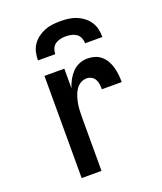

<svg xmlns="http://www.w3.org/2000/svg" viewBox="-137 -829 774 918"><g transform="rotate(-20 250.0 -370.0)"><path d="M119 0V-520H220V-420Q226 -440 236.5 -459.5Q247 -479 262 -495Q277 -511 297.5 -519.5Q318 -528 340 -528Q359 -528 377 -522.5Q395 -517 409.5 -504.5Q424 -492 433 -475.5Q442 -459 447 -441Q452 -423 454 -404Q456 -385 456 -366H355Q355 -379 353.5 -391.5Q352 -404 346 -415.5Q340 -427 328.5 -433.5Q317 -440 305 -440Q287 -440 272 -431Q257 -422 248 -407.5Q239 -393 233.5 -376.5Q228 -360 225 -343.5Q222 -327 221 -310Q220 -293 220 -276V0ZM115 -600Q115 -620 119.5 -640.5Q124 -661 135.5 -678Q147 -695 163.5 -707.5Q180 -720 199 -727.5Q218 -735 238.5 -737.5Q259 -740 279 -740Q299 -740 319.5 -737.5Q340 -735 359 -727.5Q378 -720 394.5 -707.5Q411 -695 422.5 -678Q434 -661 438.5 -640.5Q443 -620 443 -600H355Q355 -614 349.5 -627.5Q344 -641 332.5 -649Q321 -657 307 -660Q293 -663 279 -663Q265 -663 251 -660Q237 -657 225.5 -649Q214 -641 208.5 -627.5Q203 -614 203 -600Z"/></g></svg>

Font: Zed Sans Semibold
Style: Regular
Weight: 600
Designer: Belleve Invis
Foundry: Belleve Invis
Version: Version 1.0.0; ttfautohint (v1.8.4)